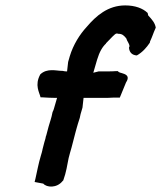

<svg xmlns="http://www.w3.org/2000/svg" viewBox="-20 -667 596 710"><path d="M129 -392C107 -352 126 -325 130 -307H137C153 -306 170 -305 187 -305H191L182 -274C180 -267 178 -259 175 -254L174 -251C172 -241 170 -232 167 -223L160 -200C157 -189 154 -176 151 -166L150 -164C149 -157 147 -151 144 -141L137 -114V-113C136 -106 133 -99 131 -91C122 -61 117 -32 111 -6L108 6L140 12C153 27 190 29 211 3L214 0L221 -22C229 -50 231 -77 239 -102C247 -128 252 -152 259 -177C262 -187 265 -200 268 -209L275 -231C277 -238 277 -243 278 -245L285 -269L289 -305H360C372 -305 385 -305 398 -306H423L446 -362C471 -400 414 -394 417 -404H410C399 -403 386 -403 374 -403H345L325 -398L339 -446C348 -476 359 -494 372 -506V-507C390 -525 405 -543 411 -543H414L417 -542H419C432 -542 439 -535 447 -525C450 -514 458 -507 459 -496L457 -491C458 -474 468 -463 486 -462C506 -473 522 -491 534 -509L535 -514C544 -533 547 -545 554 -560L556 -565C553 -582 543 -594 528 -610L526 -619L525 -620C508 -636 480 -647 443 -647C379 -647 335 -608 301 -568C275 -540 251 -502 238 -459L232 -438L228 -403H224C221 -403 215 -404 211 -405H208C189 -405 154 -416 129 -392Z"/></svg>

Font: SolarCharger
Style: 952
Weight: 900
Designer: Mew Too
Foundry: Cannot Into Space Fonts/KineticPlasma Fonts
Version: Version 1.100